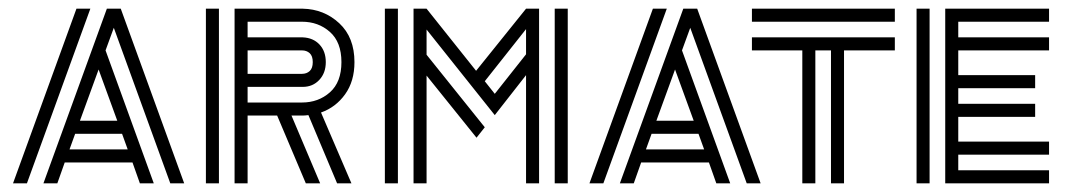

<svg xmlns="http://www.w3.org/2000/svg" viewBox="-20 -422 2453 442"><path d="M80 0 226 -402H258L404 0H372L242 -358L223 -306L334 0H302L285 -48H129L112 0ZM10 0 156 -402H188L42 0ZM164 -144H250L207 -262ZM140 -78H274L261 -114H153Z M520 0V-402H677Q726 -401 761 -368.5Q796 -336 796 -279Q796 -235 774.5 -205Q753 -175 719 -163L789 0H756L690 -157Q682 -156 677 -156H651L717 0H684L618 -156H550V0ZM454 0V-402H484V0ZM675 -372H550V-336H677Q701 -335 715.5 -319.5Q730 -304 730 -279Q730 -254 715 -238Q700 -222 677 -222H550V-186H675Q713 -186 739.5 -209.5Q766 -233 766 -279Q766 -325 739.5 -348.5Q713 -372 675 -372ZM675 -306H550V-252H675Q686 -252 693 -258.5Q700 -265 700 -279Q700 -293 693 -299.5Q686 -306 675 -306Z M866 0V-402H896V0ZM1257 0V-402H1287V0ZM932 0V-402H962L1076 -259L1191 -402H1221V0H1191V-249L1119 -157L962 -354V-296L1096 -129L1077 -105L962 -248V0ZM1191 -355 1096 -235 1119 -206 1191 -297Z M1407 0 1553 -402H1585L1731 0H1699L1569 -358L1550 -306L1661 0H1629L1612 -48H1456L1439 0ZM1337 0 1483 -402H1515L1369 0ZM1491 -144H1577L1534 -262ZM1467 -78H1601L1588 -114H1480Z M1711 -372V-402H2040V-372ZM1827 0V-306H1711V-336H2040V-306H1923V0H1893V-306H1857V0Z M2156 0V-402H2395V-372H2186V-336H2395V-306H2186V-249H2363V-219H2186V-183H2363V-153H2186V-96H2395V-66H2186V-30H2395V0ZM2090 0V-402H2120V0Z"/></svg>

Font: Zen Tokyo Zoo
Style: Regular
Weight: 400
Designer: Yoshimichi Ohira
Foundry: A-1 Corp ZenFonts
Version: Version 1.002; ttfautohint (v1.8.3)